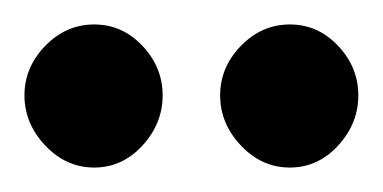

<svg xmlns="http://www.w3.org/2000/svg" viewBox="-20 -708 313 157"><path d="M217 -571Q194 -571 177 -589Q160 -607 160 -630Q160 -653 177 -670.5Q194 -688 217 -688Q240 -688 256.5 -670.5Q273 -653 273 -630Q273 -607 256.5 -589Q240 -571 217 -571ZM57 -571Q34 -571 17 -589Q0 -607 0 -630Q0 -653 17 -670.5Q34 -688 57 -688Q80 -688 96.5 -670.5Q113 -653 113 -630Q113 -607 96.5 -589Q80 -571 57 -571Z"/></svg>

Font: Dosis ExtraBold
Style: Regular
Weight: 800
Designer: EdgarTolentino, PabloImpallari, IginoMarini
Foundry: EdgarTolentino, PabloImpallari, IginoMarini
Version: Version 3.001; ttfautohint (v1.8.2)